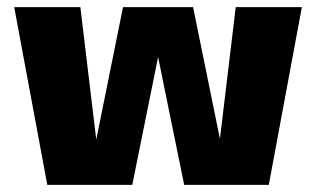

<svg xmlns="http://www.w3.org/2000/svg" viewBox="-20 -520 890 540"><path d="M498 0 396 -500H523L625 0ZM113 0 20 -500H206L266 0ZM225 0 326 -500H453L352 0ZM583 0 643 -500H829L736 0Z"/></svg>

Font: Trispace Thin ExtraBold
Style: Regular
Weight: 800
Version: Version 1.210